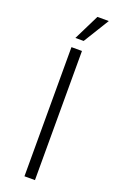

<svg xmlns="http://www.w3.org/2000/svg" viewBox="-175 -968 629 1013"><g transform="rotate(20 139.5 -461.0)"><path d="M248 -921.9 159.2 -777.8H112.8L184.1 -921.9ZM168.9 -725.1V0H109.9V-725.1Z"/></g></svg>

Font: Stilu Light
Style: Regular
Weight: 300
Designer: Genilson Lima Santos
Foundry: Genilson Lima Santos
Version: Version 1.200;PS 001.200;hotconv 1.0.88;makeotf.lib2.5.64775